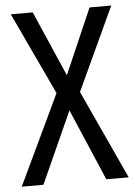

<svg xmlns="http://www.w3.org/2000/svg" viewBox="-52 -754 560 794"><g transform="rotate(-5 228.0 -357.0)"><path d="M450 0 280 -369 440 -714H350L232 -443L114 -714H23L183 -373L6 0H96L230 -297L357 0Z"/></g></svg>

Font: Noto Sans Khmer Condensed
Style: Regular
Weight: 400
Width: 3
Designer: Danh Hong and the Monotype Design Team
Foundry: Monotype Imaging Inc.
Version: Version 2.004